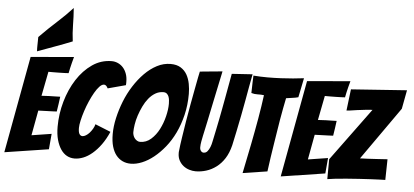

<svg xmlns="http://www.w3.org/2000/svg" viewBox="-65 -1240 3031 1404"><g transform="rotate(5 1451.0 -538.0)"><path d="M8 1 139 -710 455 -737Q448 -715 443 -692Q438 -673 433.5 -652.5Q429 -632 426 -616Q416 -615 397.5 -614.5Q379 -614 358 -613.5Q337 -613 315.5 -613Q294 -613 278 -613L243 -434Q274 -436 301 -437Q323 -438 346 -438Q369 -438 380 -439Q376 -411 372.5 -384Q369 -357 364 -329Q354 -328 331.5 -327.5Q309 -327 286 -326Q260 -325 229 -324L195 -140L341 -163L331 -49ZM182 -755Q181 -766 181 -775Q181 -784 181 -793Q181 -809 181.5 -825.5Q182 -842 182 -860Q250 -929 310 -983Q370 -1037 422 -1094Q427 -1027 427.5 -969Q428 -911 436 -850Q377 -826 309 -801.5Q241 -777 182 -755Z M523 2Q492 2 466.5 -12Q441 -26 422 -54Q403 -82 391.5 -123Q380 -164 380 -219Q380 -313 406 -404.5Q432 -496 479 -569Q526 -642 590.5 -686.5Q655 -731 733 -731Q757 -731 779 -721Q801 -711 817 -693Q833 -675 842.5 -649Q852 -623 852 -591Q852 -585 852 -578.5Q852 -572 851 -565L720 -530Q708 -555 692 -555Q676 -555 658.5 -536.5Q641 -518 624 -488.5Q607 -459 591 -422.5Q575 -386 563 -349Q551 -312 543.5 -278.5Q536 -245 536 -224Q536 -192 544.5 -179Q553 -166 567 -166Q578 -166 592 -174.5Q606 -183 618 -196.5Q630 -210 640 -227Q650 -244 654 -261L768 -215Q744 -160 714.5 -119.5Q685 -79 652.5 -51.5Q620 -24 587 -11Q554 2 523 2Z M936 4Q903 4 876 -8.5Q849 -21 829 -45.5Q809 -70 797.5 -108.5Q786 -147 786 -201Q786 -257 800 -319Q814 -381 838 -442Q862 -503 897 -558Q932 -613 974 -655.5Q1016 -698 1064 -723Q1112 -748 1164 -748Q1209 -748 1238.5 -729.5Q1268 -711 1284.5 -681.5Q1301 -652 1308 -615Q1315 -578 1315 -541Q1315 -459 1297.5 -386.5Q1280 -314 1251 -253.5Q1222 -193 1183.5 -145.5Q1145 -98 1103 -64.5Q1061 -31 1018 -13.5Q975 4 936 4ZM990 -161Q1035 -161 1070 -192Q1105 -223 1128 -268Q1151 -313 1163.5 -364Q1176 -415 1176 -457Q1176 -469 1174.5 -483Q1173 -497 1168.5 -509Q1164 -521 1154.5 -529.5Q1145 -538 1129 -538Q1097 -538 1070 -522Q1043 -506 1021.5 -479.5Q1000 -453 984 -419.5Q968 -386 956.5 -351.5Q945 -317 940 -284Q935 -251 935 -227Q935 -216 939 -204Q943 -192 950 -183Q957 -174 967.5 -167.5Q978 -161 990 -161Z M1413 18Q1390 18 1366 10.5Q1342 3 1323 -12Q1304 -27 1291.5 -50Q1279 -73 1279 -104Q1279 -108 1279 -112Q1279 -116 1280 -120Q1284 -161 1293 -219Q1302 -277 1312 -340Q1322 -403 1334 -466.5Q1346 -530 1355.5 -582Q1365 -634 1372 -668.5Q1379 -703 1381 -711Q1402 -713 1431 -716Q1460 -719 1485 -721Q1516 -724 1546 -727Q1520 -606 1500 -508Q1491 -466 1482.5 -424Q1474 -382 1466.5 -347Q1459 -312 1453.5 -286.5Q1448 -261 1444.5 -245Q1441 -229 1436.5 -204.5Q1432 -180 1432 -160Q1432 -144 1440 -133.5Q1448 -123 1460 -123Q1477 -123 1488 -136.5Q1499 -150 1506.5 -169Q1514 -188 1517.5 -207.5Q1521 -227 1524 -238Q1530 -267 1537.5 -302.5Q1545 -338 1552.5 -376.5Q1560 -415 1567.5 -455Q1575 -495 1582 -533Q1599 -621 1615 -715L1767 -725Q1767 -725 1762 -699Q1757 -673 1749 -630Q1741 -587 1731.5 -532Q1722 -477 1710 -417.5Q1698 -358 1686.5 -300.5Q1675 -243 1664 -195Q1650 -138 1624.5 -98Q1599 -58 1564.5 -32Q1530 -6 1491 6Q1452 18 1413 18Z M1757 1Q1780 -109 1801 -216Q1810 -261 1819 -310Q1828 -359 1836.5 -406.5Q1845 -454 1851.5 -498.5Q1858 -543 1863 -580Q1840 -583 1816.5 -582Q1793 -581 1770 -588Q1771 -604 1771 -625Q1771 -646 1772 -667Q1773 -690 1774 -716Q1800 -714 1826 -713Q1852 -712 1878 -712Q1929 -712 1976.5 -714.5Q2024 -717 2064.5 -720.5Q2105 -724 2144 -729L2133 -675Q2128 -652 2123.5 -628Q2119 -604 2115 -587Q2093 -581 2070.5 -578.5Q2048 -576 2026 -572Q2019 -538 2011 -496.5Q2003 -455 1995.5 -410.5Q1988 -366 1981 -320Q1974 -274 1967 -232Q1951 -133 1937 -27Z M2037 1 2168 -710 2484 -737Q2477 -715 2472 -692Q2467 -673 2462.5 -652.5Q2458 -632 2455 -616Q2445 -615 2426.5 -614.5Q2408 -614 2387 -613.5Q2366 -613 2344.5 -613Q2323 -613 2307 -613L2272 -434Q2303 -436 2330 -437Q2352 -438 2375 -438Q2398 -438 2409 -439Q2405 -411 2401.5 -384Q2398 -357 2393 -329Q2383 -328 2360.5 -327.5Q2338 -327 2315 -326Q2289 -325 2258 -324L2224 -140L2370 -163L2360 -49Z M2378 -9 2379 -155 2663 -542Q2646 -542 2615 -538.5Q2584 -535 2552.5 -531Q2521 -527 2498 -523L2474 -521L2493 -678L2902 -707L2876 -569L2603 -181Q2623 -181 2656.5 -183Q2690 -185 2726 -187Q2762 -189 2804 -192L2801 -40Q2792 -40 2763 -39Q2734 -38 2694.5 -36Q2655 -34 2609 -31Q2563 -28 2519 -24.5Q2475 -21 2437.5 -17Q2400 -13 2378 -9Z"/></g></svg>

Font: Bangers
Style: Regular
Weight: 400
Designer: vernon adams
Foundry: Vernon Adams
Version: Version 2.000